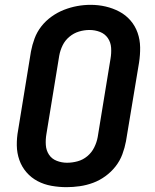

<svg xmlns="http://www.w3.org/2000/svg" viewBox="-20 -766 640 794"><path d="M255 8Q224 8 193 2.5Q162 -3 135.5 -17Q109 -31 89.5 -53.5Q70 -76 60 -104.5Q50 -133 49.5 -164.5Q49 -196 55 -228L108 -553Q113 -580 123 -607Q133 -634 151 -657Q169 -680 193.5 -697.5Q218 -715 245 -725.5Q272 -736 299.5 -741Q327 -746 355 -746Q387 -746 417 -739Q447 -732 473.5 -718Q500 -704 519.5 -681.5Q539 -659 549 -630.5Q559 -602 559.5 -570.5Q560 -539 555 -507L501 -182Q496 -155 486 -128Q476 -101 458 -78Q440 -55 416 -37.5Q392 -20 365 -10Q338 0 310 4Q282 8 255 8ZM257 -93Q279 -93 301 -99Q323 -105 341 -120Q359 -135 369.5 -156Q380 -177 384 -199L437 -523Q441 -546 439.5 -568.5Q438 -591 426 -608.5Q414 -626 393.5 -634Q373 -642 350 -642Q328 -642 306.5 -635.5Q285 -629 267 -614Q249 -599 239 -578.5Q229 -558 225 -536L172 -212Q168 -189 169.5 -166.5Q171 -144 182.5 -126.5Q194 -109 214.5 -101Q235 -93 257 -93Z"/></svg>

Font: Iosevka Curly Extended Oblique
Style: Bold
Weight: 700
Width: 7
Italic angle: -9°
Monospace: yes
Designer: Belleve Invis
Foundry: Belleve Invis
Version: Version 11.1.0; ttfautohint (v1.8.3)